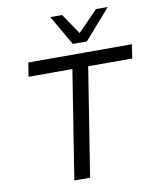

<svg xmlns="http://www.w3.org/2000/svg" viewBox="-99 -1013 894 1090"><g transform="rotate(-10 348.0 -468.5)"><path d="M240 0 339 -625H86L99 -705H696L684 -625H430L331 0ZM366 -765 267 -937H335L415 -819L530 -937H598L447 -765Z"/></g></svg>

Font: Nunito Sans 7pt
Style: Italic
Weight: 400
Italic angle: -9°
Designer: Vernon Adams
Foundry: Vernon Adams
Version: Version 3.101;gftools[0.9.27]